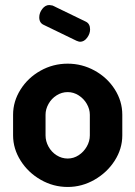

<svg xmlns="http://www.w3.org/2000/svg" viewBox="-20 -734 538 763"><path d="M466 -278V-196Q466 -142.8 435.9 -95.7Q405.9 -48.6 355.7 -19.8Q305.6 9 249 9Q191.9 9 142 -19.5Q92 -48 62 -95.5Q32 -143 32 -196V-278Q32 -331.1 61.5 -378Q91 -425 140.9 -453Q190.8 -481 249 -481Q306 -481 356 -453.5Q406 -426 436 -379.1Q466 -332.1 466 -278ZM249 -368Q225.4 -368 205 -355.1Q184.6 -342.3 172.8 -321.1Q161 -300 161 -278V-196Q161 -172.8 172.8 -151.3Q184.6 -129.8 205 -116.9Q225.4 -104 249 -104Q272.5 -104 292.7 -117.2Q312.9 -130.5 324.9 -151.7Q337 -172.8 337 -196V-278Q337 -300.2 325 -321.1Q313 -342 292.6 -355Q272.3 -368 249 -368ZM136 -665Q136 -683 148 -698.5Q160 -714 176 -714Q179 -714 189 -712L321 -648Q338 -639.7 338 -617Q338 -600 326.2 -584Q314.4 -568 298 -568Q294 -568 284 -572L154 -635Q136 -643 136 -665Z"/></svg>

Font: Dosis
Style: Regular
Weight: 400
Designer: Edgar Tolentino, Pablo Impallari, Igino Marini
Foundry: Edgar Tolentino, Pablo Impallari, Igino Marini
Version: Version 1.007;Glyphs 3.1.1 (3134)